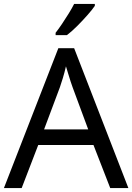

<svg xmlns="http://www.w3.org/2000/svg" viewBox="-20 -964 679 984"><path d="M545 0 459 -221H176L91 0H0L279 -717H360L638 0ZM352 -517Q349 -525 342 -546Q335 -567 328.5 -589.5Q322 -612 318 -624Q311 -593 302 -563.5Q293 -534 287 -517L206 -301H432ZM466 -934Q454 -916 429 -887.5Q404 -859 375.5 -830.5Q347 -802 323 -784H265V-796Q280 -815 297.5 -841Q315 -867 332 -894.5Q349 -922 360 -944H466Z"/></svg>

Font: Noto Sans Lepcha
Style: Regular
Weight: 400
Designer: Monotype Design Team
Foundry: Monotype Imaging Inc.
Version: Version 2.006; ttfautohint (v1.8.4.7-5d5b)